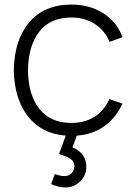

<svg xmlns="http://www.w3.org/2000/svg" viewBox="-20 -575 586 834"><path d="M264.2 239.3Q234.9 239.3 202.1 224.6L218.3 181.2Q242.2 189.9 259.3 189.9Q279.3 189.9 291.3 177.2Q303.2 164.6 303.2 147Q303.2 136.2 298.3 127.9Q293.5 119.6 283.9 113.8Q274.4 107.9 264.6 104Q254.9 100.1 241.2 95.7Q237.8 94.7 236.3 94.2L265.6 14.2Q158.7 5.4 100.3 -71Q42 -147.5 40 -270Q42 -401.4 107.2 -478.3Q172.4 -555.2 291 -555.2Q369.6 -555.2 429 -517.1Q488.3 -479 512.2 -413.6L456.1 -393.1Q435.5 -442.9 391.6 -470.9Q347.7 -499 290.5 -499Q198.2 -499 150.4 -437Q102.5 -375 101.6 -270Q102.5 -163.6 150.9 -102.3Q199.2 -41 290.5 -41Q347.7 -41 390.1 -67.6Q432.6 -94.2 455.1 -144.5L512.2 -125Q482.4 -61.5 432.1 -26.1Q381.8 9.3 313.5 14.2L294.9 64.9Q355 90.8 355 149.4Q355 187 328.1 213.1Q301.3 239.3 264.2 239.3Z"/></svg>

Font: Manrope Light
Style: Regular
Weight: 300
Designer: Mikhail Sharanda
Foundry: Mikhail Sharanda
Version: Version 4.505;FEAKit 1.0